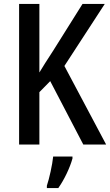

<svg xmlns="http://www.w3.org/2000/svg" viewBox="-20 -734 559 975"><path d="M519 0 307 -399 512 -714H399L249 -475C219 -429 196 -393 180 -366V-714H77V0H180V-266L235 -322L403 0ZM348 71V61H250C246 102 230 174 218 209V221H276C306 179 335 118 348 71Z"/></svg>

Font: Noto Sans Myanmar UI Condensed Medium
Style: Regular
Weight: 500
Width: 3
Designer: Monotype Design Team
Foundry: Monotype Imaging Inc.
Version: Version 2.103